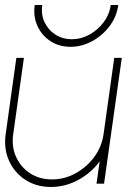

<svg xmlns="http://www.w3.org/2000/svg" viewBox="-25 -730 544 763"><path d="M-2.5 -196.5 40 -500H70L27.5 -196.5Q20.5 -147 39 -106.2Q57.5 -65.5 94.8 -41.2Q132 -17 181.5 -17Q231 -17 275.2 -41.2Q319.5 -65.5 349.5 -106.2Q379.5 -147 386.5 -196.5L429 -500H459L388.5 0H358.5L371 -88.5Q337.5 -43 286 -15Q234.5 13 177.5 13Q119.5 13 76 -15.2Q32.5 -43.5 11 -91Q-10.5 -138.5 -2.5 -196.5ZM255.5 -544Q210 -544 175.5 -566.5Q141 -589 123.8 -626.8Q106.5 -664.5 113 -710H143Q137.5 -671.5 152.5 -640.8Q167.5 -610 196 -592Q224.5 -574 260 -574Q297 -574 330.5 -592.5Q364 -611 387 -641.8Q410 -672.5 415 -710H445Q438.5 -663 410 -625.5Q381.5 -588 340.5 -566Q299.5 -544 255.5 -544Z"/></svg>

Font: Urbanist Thin
Style: Italic
Weight: 100
Italic angle: -8°
Designer: Corey Hu
Foundry: Corey Hu
Version: Version 1.321; ttfautohint (v1.8.4.7-5d5b)